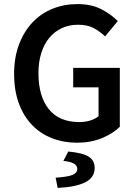

<svg xmlns="http://www.w3.org/2000/svg" viewBox="-20 -686 668 939"><path d="M357 12Q291 12 234.5 -10Q178 -32 136.5 -75Q95 -118 72 -181Q49 -244 49 -325Q49 -405 73 -468.5Q97 -532 138.5 -576Q180 -620 236.5 -643Q293 -666 358 -666Q428 -666 476.5 -640.5Q525 -615 556 -583L494 -508Q469 -532 438.5 -548.5Q408 -565 362 -565Q318 -565 282.5 -548.5Q247 -532 221.5 -501.5Q196 -471 182 -427Q168 -383 168 -328Q168 -216 218.5 -152.5Q269 -89 368 -89Q396 -89 421 -96.5Q446 -104 462 -118V-259H338V-354H566V-66Q533 -33 478.5 -10.5Q424 12 357 12ZM262 233 252 183Q313 179 335.5 169Q358 159 358 140Q358 107 290 101L314 55Q387 62 415 81Q443 100 443 135Q443 183 396 206Q349 229 262 233Z"/></svg>

Font: Giro Sans Semibold
Style: Regular
Weight: 600
Designer: Paul D. Hunt
Foundry: Adobe Systems Incorporated
Version: Version 1.000;PS 1.0;hotconv 1.0.88;makeotf.lib2.5.647800